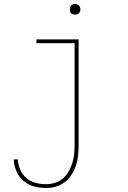

<svg xmlns="http://www.w3.org/2000/svg" viewBox="-20 -717 640 960"><path d="M209 223Q179 223 149.5 215Q120 207 97 187Q74 167 62 138.5Q50 110 49 80H69Q70 106 81 131Q92 156 111.5 173Q131 190 157 197Q183 204 209 204Q232 204 254 197.5Q276 191 293.5 176Q311 161 322.5 141.5Q334 122 341 100Q348 78 350.5 55.5Q353 33 353 10V-501H162V-520H373V10Q373 36 370.5 61Q368 86 360 110Q352 134 338 156Q324 178 304 193.5Q284 209 259.5 216Q235 223 209 223ZM355 -644Q350 -644 344.5 -645.5Q339 -647 335.5 -650.5Q332 -654 330.5 -659.5Q329 -665 329 -670Q329 -675 330.5 -680.5Q332 -686 335.5 -689.5Q339 -693 344.5 -695Q350 -697 355 -697Q360 -697 365.5 -695Q371 -693 374.5 -689.5Q378 -686 380 -680.5Q382 -675 382 -670Q382 -665 380 -659.5Q378 -654 374.5 -650.5Q371 -647 365.5 -645.5Q360 -644 355 -644Z"/></svg>

Font: Iosevka HT Thin Extended
Style: Regular
Weight: 100
Width: 7
Monospace: yes
Designer: Belleve Invis
Foundry: Belleve Invis
Version: Version 32.3.0; ttfautohint (v1.8.4)